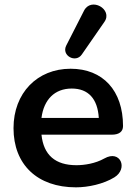

<svg xmlns="http://www.w3.org/2000/svg" viewBox="-20 -794 582 824"><path d="M428 -700C466 -754 370 -809 340 -747L264 -598C243 -555 305 -522 331 -560ZM306 10C358 10 424 -4 471 -33C531 -70 497 -153 428 -114C389 -92 342 -85 308 -85C218 -85 167 -128 158 -216H460C491 -216 508 -229 508 -253C508 -405 422 -499 283 -499C140 -499 38 -395 38 -244C38 -88 140 10 306 10ZM288 -414C359 -414 399 -370 404 -288H158C168 -366 214 -414 288 -414Z"/></svg>

Font: Nunito
Style: Bold
Weight: 700
Designer: Vernon Adams
Foundry: Vernon Adams
Version: Version 3.602